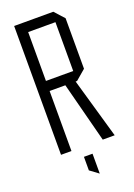

<svg xmlns="http://www.w3.org/2000/svg" viewBox="-162 -766 690 986"><g transform="rotate(-20 183.0 -273.0)"><path d="M50 0V-704H107V0ZM278 0 193 -328 238 -367 343 -1V0ZM107 -328V-383H256V-328ZM256 -328V-650H312V-375L257 -328ZM107 -650V-704H264L312 -651V-650ZM203 158 157 124V50H204V158Z"/></g></svg>

Font: Foldit Thin Light
Style: Regular
Weight: 300
Version: Version 1.003